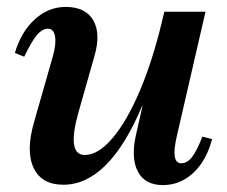

<svg xmlns="http://www.w3.org/2000/svg" viewBox="-20 -521 656 555"><path d="M163 13Q100 13 77 -36Q54 -85 79 -170L133 -359Q143 -395 139 -416.5Q135 -438 119 -438Q102 -438 86.5 -419.5Q71 -401 50 -357L23 -368Q41 -429 80.5 -465Q120 -501 170 -501Q227 -501 249.5 -462.5Q272 -424 253 -359L207 -197Q172 -73 225 -73Q264 -73 305.5 -122Q347 -171 384 -258Q421 -345 448 -458L455 -487H574L491 -127Q473 -49 504 -49Q521 -49 535 -67Q549 -85 565 -126L593 -119Q577 -57 539 -21.5Q501 14 451 14Q399 14 378.5 -25Q358 -64 373 -131L392 -215H391Q295 13 163 13Z"/></svg>

Font: Platypi Medium
Style: Italic
Weight: 500
Italic angle: -13°
Designer: David Sargent
Foundry: Bolt Cutter Type
Version: Version 1.200; ttfautohint (v1.8.4.7-5d5b)